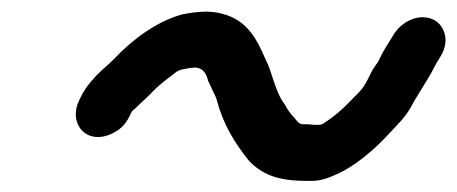

<svg xmlns="http://www.w3.org/2000/svg" viewBox="-20 -445 800 336"><path d="M179.1 -212.8C193.9 -220.6 201.5 -229.9 209.2 -247C210.3 -249.5 212.8 -252.6 216 -254.5C227.7 -266.7 237 -273.5 247.8 -285.3C257.5 -295.8 270.8 -305.5 282.5 -314.3C286.4 -317.4 290.6 -322.8 304.6 -324.5C306.2 -325 312.5 -326.2 316.3 -326.4C339.9 -330.1 343.3 -305.6 344.1 -303.9L353.7 -283.3C355.2 -280.4 358 -275.3 359.3 -270.2C370.4 -228 389.6 -196.3 415.3 -164.1C437.1 -141 464.2 -128.5 514.7 -128.5H526.7C538.2 -128.5 551.9 -131.9 569.4 -140.2C600.2 -153.5 634 -182.3 657.3 -207.3C675.7 -227.3 691.2 -240.8 702.8 -264.5C702.9 -264.8 703.2 -265.3 703.4 -265.6L712.4 -280.6C724.7 -301 732.5 -311.9 743.8 -334.6C744 -334.9 744.3 -335.4 744.5 -335.8L751.8 -347.7C769.1 -376.9 755 -403.9 737.1 -411.3C709.3 -422.9 680 -404 668.2 -383.4L660.6 -371.1C652.6 -358.4 647.7 -349.8 642.8 -339C642.5 -338.3 641.9 -337.2 641.3 -336.4L633.1 -324.6C628.6 -317.9 620.7 -296.5 609.8 -285.3L592.3 -267.4C578.7 -253.1 564.3 -240.8 546.2 -229C544.1 -227.6 540.9 -226.5 538.2 -226.5L534.2 -226.5C530 -226.5 526.7 -226.7 519.7 -227.5H511.4C503.4 -227.5 501.6 -231.1 495.9 -237.9C488.6 -245.6 482.9 -253.3 477.9 -262.9C461.2 -284.5 455.8 -320.8 445 -340.5C444.9 -340.7 444.7 -341.1 444.6 -341.4C428.5 -379 411.2 -410.2 368.9 -420.9C347.3 -427.1 324.1 -424.7 298.8 -419.8C252.8 -407.1 211.3 -375.3 179.2 -341.5C167.9 -329.7 159 -323.9 148.5 -312.6C132.9 -295.8 126.1 -286.2 117.5 -267C99.6 -226.5 133.5 -188.6 179.1 -212.8Z"/></svg>

Font: Smoothie
Style: LightIt
Weight: 400
Foundry: Cannot Into Space Fonts
Version: Version 0.8